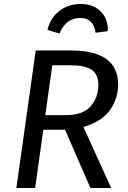

<svg xmlns="http://www.w3.org/2000/svg" viewBox="-20 -942 639 962"><path d="M398 -306 537 0H433L306 -292H197L156 0H62L159 -689H336Q572 -689 572 -518Q572 -448 530.5 -390Q489 -332 398 -306ZM207 -365H308Q396 -365 434.5 -410Q473 -455 473 -517Q473 -570 439 -592.5Q405 -615 331 -615H242ZM218 -792Q233 -854 278.5 -888Q324 -922 385 -922Q447 -922 484.5 -885Q522 -848 520 -786L459 -778Q449 -852 381 -852Q311 -852 278 -774Z"/></svg>

Font: Fira Sans
Style: Italic
Weight: 400
Italic angle: -8°
Designer: bBox Type GmbH & Carrois Corporate GbR & Edenspiekermann AG
Foundry: bBox Type GmbH & Carrois Corporate GbR & Edenspiekermann AG
Version: Version 4.301